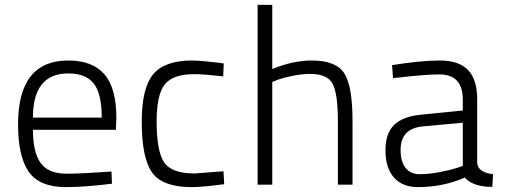

<svg xmlns="http://www.w3.org/2000/svg" viewBox="-20 -757 2069 787"><path d="M254 -45Q286 -45 332 -47.5Q378 -50 408 -52L437 -54L439 -4Q326 10 248 10Q140 9 97 -54Q54 -117 54 -248Q54 -509 260 -509Q359 -509 408 -452.5Q457 -396 457 -273L455 -225H115Q115 -133 146.5 -89Q178 -45 254 -45ZM115 -275H397Q397 -373 364.5 -414.5Q332 -456 260 -456Q115 -456 115 -275Z M767 -509Q786 -509 818.5 -506Q851 -503 874 -500L897 -497L895 -444Q815 -453 777 -453Q688 -453 655 -410.5Q622 -368 622 -259Q622 -138 652.5 -92Q683 -46 777 -46L896 -55L899 -2Q809 10 766 10Q647 10 604 -49Q561 -108 561 -259Q561 -396 608 -452.5Q655 -509 767 -509Z M1096 0H1036V-737H1096V-474Q1181 -509 1258 -509Q1358 -509 1391.5 -456Q1425 -403 1425 -260V0H1365V-259Q1365 -373 1343.5 -413.5Q1322 -454 1251 -454Q1218 -454 1179 -446Q1140 -438 1118 -430L1096 -421Z M1936 -349V-88Q1940 -50 2001 -43L1998 9Q1919 9 1885 -29Q1795 10 1693 10Q1630 10 1595 -29Q1560 -68 1560 -141Q1560 -210 1595.5 -245Q1631 -280 1707 -287L1877 -304V-349Q1877 -452 1781 -452Q1749 -452 1701.5 -448Q1654 -444 1623 -440L1591 -437L1587 -490Q1705 -509 1783 -509Q1861 -509 1898.5 -470Q1936 -431 1936 -349ZM1877 -254 1714 -239Q1622 -231 1622 -142Q1622 -94 1642.5 -68.5Q1663 -43 1700 -43Q1738 -43 1782 -51.5Q1826 -60 1851 -68L1877 -77Z"/></svg>

Font: TitilliumText22L Lt
Style: Thin
Weight: 300
Designer: Campivisivi
Foundry: Campivisivi
Version: 1.000